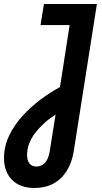

<svg xmlns="http://www.w3.org/2000/svg" viewBox="-65 -720 507 957"><path d="M107 217Q35 217 -5 176.5Q-45 136 -45 68Q-45 9 -19.5 -44Q6 -97 47.5 -142.5Q89 -188 138 -224.5Q187 -261 234 -286L282 -595H137L154 -700H418L303 31Q294 90 267.5 132Q241 174 200.5 195.5Q160 217 107 217ZM116 110Q133 110 147 101.5Q161 93 170 75.5Q179 58 183 33L212 -149Q182 -130 156.5 -107Q131 -84 111.5 -59Q92 -34 81 -6Q70 22 70 52Q70 81 82.5 95.5Q95 110 116 110Z"/></svg>

Font: MuseoModerno Thin Medium
Style: Italic
Weight: 500
Italic angle: -9°
Version: Version 1.003